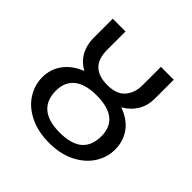

<svg xmlns="http://www.w3.org/2000/svg" viewBox="-181 -845 1013 1013"><g transform="rotate(45 326.0 -338.5)"><path d="M597 -209Q597 -151 564.5 -100.5Q532 -50 470.5 -19Q409 12 326 12Q243 12 181.5 -18Q120 -48 87.5 -98.5Q55 -149 55 -208Q55 -269 90 -316Q125 -363 189 -388Q144 -413 122 -453.5Q100 -494 100 -546V-689H195V-551Q195 -421 327 -421Q396 -421 427.5 -458Q459 -495 459 -551V-689H555V-546Q555 -496 531 -456Q507 -416 462 -390Q528 -367 562.5 -320Q597 -273 597 -209ZM496 -209Q496 -274 454 -308.5Q412 -343 326 -343Q241 -343 198.5 -308Q156 -273 156 -208Q156 -138 199 -102Q242 -66 326 -66Q412 -66 454 -101.5Q496 -137 496 -209Z"/></g></svg>

Font: FiraGO
Style: Regular
Weight: 400
Designer: bBox Type
Foundry: bBox Type GmbH
Version: Version 1.001;April 20, 2020;FontCreator 12.0.0.2555 64-bit